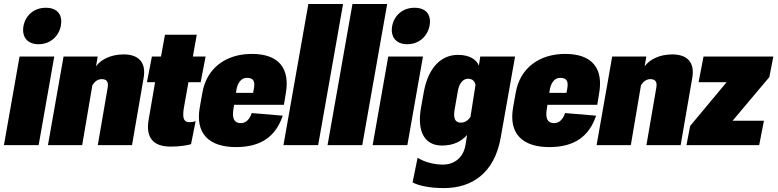

<svg xmlns="http://www.w3.org/2000/svg" viewBox="-55 -731 3916 967"><path d="M-35.2 0H139.6L218.3 -446.3H43.5ZM139.2 -508.3C200.2 -508.3 241.7 -550.3 251.5 -601.1C261.2 -653.8 236.8 -691.9 175.8 -691.9C114.7 -691.9 73.2 -651.9 63.5 -601.1C53.7 -550.3 78.1 -508.3 139.2 -508.3Z M186.5 0H358.9L410.2 -301.8C421.4 -319.8 437 -332.5 457 -332.5C479 -332.5 492.2 -322.3 487.8 -292.5L437.5 0H609.9L668 -336.4C683.6 -420.9 638.7 -457 567.9 -457C499.5 -457 450.7 -428.2 429.2 -397.5H428.7L437 -446.3H265.1Z M804.7 7.3C851.1 7.3 887.7 1 907.2 -4.9L930.2 -120.6C918.9 -117.2 911.1 -115.7 897.5 -115.7C885.3 -115.7 877 -120.6 872.1 -129.9C867.2 -139.2 866.7 -156.2 870.1 -182.1L894 -316.9H955.6L980.5 -446.3H916.5L936 -556.2H775.9L755.9 -446.3H710L685.1 -316.9H726.1L693.8 -129.4C677.7 -37.6 716.3 7.3 804.7 7.3Z M1133.8 9.8C1261.2 9.8 1334 -44.9 1369.1 -148.4L1212.9 -161.6C1200.7 -125 1179.7 -110.8 1157.7 -110.8C1125 -110.8 1113.8 -133.8 1120.1 -177.2L1124 -203.1H1375L1383.8 -257.3C1407.2 -383.8 1352.1 -459.5 1213.4 -459.5C1082.5 -459.5 985.8 -387.7 964.4 -264.6L951.2 -190.4C927.7 -58.1 997.6 9.8 1133.8 9.8ZM1133.3 -263.2 1136.7 -283.7C1143.1 -314.5 1160.2 -338.9 1188 -338.9C1221.7 -338.9 1229 -321.8 1224.6 -289.1L1219.7 -263.2Z M1372.6 0H1547.4L1672.9 -710.9H1498Z M1594.7 0H1769.5L1895 -710.9H1720.2Z M1821.8 0H1996.6L2075.2 -446.3H1900.4ZM1996.1 -508.3C2057.1 -508.3 2098.6 -550.3 2108.4 -601.1C2118.2 -653.8 2093.8 -691.9 2032.7 -691.9C1971.7 -691.9 1930.2 -651.9 1920.4 -601.1C1910.6 -550.3 1935.1 -508.3 1996.1 -508.3Z M2181.2 216.3C2319.3 216.3 2435.1 143.1 2466.8 -38.1L2539.1 -446.3H2363.8L2356.9 -400.4C2345.7 -428.2 2314.5 -454.6 2251.5 -454.6C2164.1 -454.6 2100.6 -386.7 2079.1 -265.6L2065.4 -189C2043.9 -67.9 2084 2 2170.4 2C2230.5 2 2268.6 -19.5 2297.4 -50.8L2290 -3.9C2278.8 69.8 2225.1 98.1 2176.8 98.1C2118.2 98.1 2069.3 77.6 2048.3 63.5L2022.9 187.5C2047.9 201.7 2101.1 216.3 2181.2 216.3ZM2266.1 -113.3C2235.4 -113.3 2228.5 -136.7 2233.9 -175.3L2250.5 -269.5C2256.3 -310.1 2276.4 -334.5 2302.2 -334.5C2323.7 -334.5 2336.4 -322.3 2339.8 -303.2L2314.5 -142.1C2304.7 -127 2288.1 -113.3 2266.1 -113.3Z M2711.9 9.8C2839.4 9.8 2912.1 -44.9 2947.3 -148.4L2791 -161.6C2778.8 -125 2757.8 -110.8 2735.8 -110.8C2703.1 -110.8 2691.9 -133.8 2698.2 -177.2L2702.1 -203.1H2953.1L2961.9 -257.3C2985.4 -383.8 2930.2 -459.5 2791.5 -459.5C2660.6 -459.5 2564 -387.7 2542.5 -264.6L2529.3 -190.4C2505.9 -58.1 2575.7 9.8 2711.9 9.8ZM2711.4 -263.2 2714.8 -283.7C2721.2 -314.5 2738.3 -338.9 2766.1 -338.9C2799.8 -338.9 2807.1 -321.8 2802.7 -289.1L2797.9 -263.2Z M2949.7 0H3122.1L3173.3 -301.8C3184.6 -319.8 3200.2 -332.5 3220.2 -332.5C3242.2 -332.5 3255.4 -322.3 3251 -292.5L3200.7 0H3373L3431.2 -336.4C3446.8 -420.9 3401.9 -457 3331.1 -457C3262.7 -457 3213.9 -428.2 3192.4 -397.5H3191.9L3200.2 -446.3H3028.3Z M3402.3 0H3768.6L3792.5 -123H3634.8L3819.8 -342.8L3839.8 -446.3H3488.3L3463.4 -316.9H3604.5L3420.9 -96.7Z"/></svg>

Font: Roboto Flex Super Cond Black
Style: Italic
Weight: 900
Width: 3
Italic angle: -10°
Designer: Berlow after Robertson
Foundry: Google
Version: Version 3.200;Glyphs 3.3 (3311)